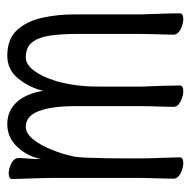

<svg xmlns="http://www.w3.org/2000/svg" viewBox="-18 -508 535 540"><g transform="rotate(-90 250.0 -237.5)"><path d="M425 -293Q425 -332 420.5 -364Q416 -396 402 -414.5Q388 -433 359 -433Q339 -433 321.5 -409.5Q304 -386 292.5 -347.5Q281 -309 278 -262Q277 -249 277 -223.5Q277 -198 277 -172V-108Q277 -102 278 -80.5Q279 -59 279.5 -35.5Q280 -12 280 0Q280 10 264 10Q251 10 235.5 2.5Q220 -5 220 -18Q220 -26 220.5 -43Q221 -60 221.5 -78.5Q222 -97 222 -108V-293Q222 -360 208 -396.5Q194 -433 164 -433Q145 -433 128 -411.5Q111 -390 98.5 -358Q86 -326 80 -296Q78 -285 77 -260.5Q76 -236 75.5 -207.5Q75 -179 75 -155V-108Q75 -102 75.5 -80.5Q76 -59 77 -35.5Q78 -12 78 0Q78 10 62 10Q49 10 33.5 2.5Q18 -5 18 -18Q18 -26 18.5 -45Q19 -64 19.5 -82.5Q20 -101 20 -108V-359Q20 -369 19.5 -391Q19 -413 18 -436.5Q17 -460 17 -471Q17 -481 33 -481Q46 -481 61 -473.5Q76 -466 76 -453Q76 -441 74.5 -425Q73 -409 73 -390Q81 -429 107.5 -457Q134 -485 171 -485Q210 -485 234 -457.5Q258 -430 265 -384Q274 -422 299 -453.5Q324 -485 364 -485Q411 -485 436 -457.5Q461 -430 470.5 -387Q480 -344 480 -297V-108Q480 -102 481 -80.5Q482 -59 482.5 -35.5Q483 -12 483 0Q483 10 467 10Q454 10 438.5 2.5Q423 -5 423 -18Q423 -26 423.5 -43Q424 -60 424.5 -78.5Q425 -97 425 -108Z"/></g></svg>

Font: Moon Stars Kai T HW Light
Style: Regular
Weight: 300
Designer: GuiWonder
Version: Version 1.101